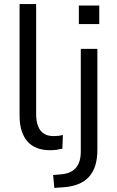

<svg xmlns="http://www.w3.org/2000/svg" viewBox="-20 -725 571 938"><path d="M225.5 8.9Q151.2 8.9 113.4 -34.8Q75.6 -78.6 75.6 -160.6V-705H156.6V-167.1Q156.6 -132.3 166.2 -108.1Q175.7 -83.8 194.8 -72Q214 -60.1 242.1 -60.1Q254.2 -60.1 265.5 -61.4Q276.7 -62.7 287.3 -65.7L284.7 1.5Q269.4 5 254.8 7Q240.2 8.9 225.5 8.9ZM365.2 -607.3V-698H464.9V-607.3ZM245.4 193 239.6 130.1 282.9 126.2Q328.3 121.7 351.5 94.1Q374.7 66.5 374.7 15V-486.3H455.7V6.9Q455.7 50.6 445.5 83.4Q435.3 116.2 414.7 138.9Q394.1 161.6 362.7 174.3Q331.3 187.1 288.4 190Z"/></svg>

Font: Nunito Sans 12pt ExtraLight
Style: Regular
Weight: 200
Version: Version 3.101;gftools[0.9.27]